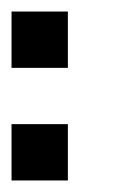

<svg xmlns="http://www.w3.org/2000/svg" viewBox="-20 -313 235 333"><path d="M97.7 -97.7H0V0H97.7ZM97.7 -293H0V-195.3H97.7Z"/></svg>

Font: Arounder
Style: Regular
Weight: 400
Designer: Maxim Raikov
Foundry: Maxim Raikov
Version: Version 1.00 March 23, 2021, initial release